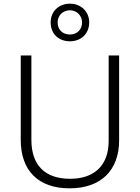

<svg xmlns="http://www.w3.org/2000/svg" viewBox="-20 -1016 762 1046"><path d="M361 -791C420 -791 466 -831 466 -894C466 -954 420 -996 361 -996C301 -996 256 -955 256 -894C256 -830 301 -791 361 -791ZM361 -828C320 -828 294 -855 294 -894C294 -932 323 -960 361 -960C397 -960 427 -932 427 -894C427 -855 400 -828 361 -828ZM629 -252V-714H572V-248C572 -118 497 -42 362 -42C225 -42 151 -116 151 -254V-714H93V-254C93 -88 187 10 359 10C531 10 629 -89 629 -252Z"/></svg>

Font: Noto Sans Gurmukhi Light
Style: Regular
Weight: 300
Designer: Jelle Bosma - Monotype Design Team
Foundry: Monotype Imaging Inc.
Version: Version 2.004